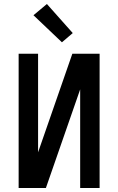

<svg xmlns="http://www.w3.org/2000/svg" viewBox="-20 -938 590 958"><path d="M209 0H73V-670H170V-178L341 -670H477V0H380V-492ZM289 -727 147 -862 214 -918 343 -773Z"/></svg>

Font: Lode Dark Term
Style: Bold
Weight: 700
Monospace: yes
Designer: Belleve Invis
Foundry: Belleve Invis
Version: Version 29.2.0